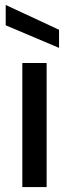

<svg xmlns="http://www.w3.org/2000/svg" viewBox="-20 -754 278 774"><path d="M70 -500H168V0H70ZM3 -652V-734L218 -634V-561Z"/></svg>

Font: AF Albert Sans Medium
Style: Regular
Weight: 500
Designer: Andreas Rasmussen
Foundry: a.Foundry
Version: Version 1.300;Glyphs 3.2 (3231)